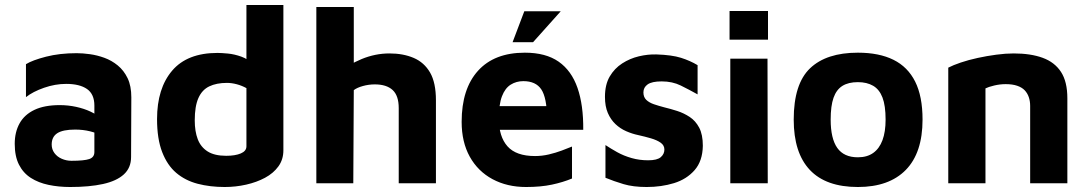

<svg xmlns="http://www.w3.org/2000/svg" viewBox="-20 -734 4361 769"><path d="M261 15Q215 15 174.5 6.5Q134 -2 103.5 -21.5Q73 -41 56 -74.5Q39 -108 39 -158Q39 -205 58.5 -240Q78 -275 118 -294Q158 -313 219 -313Q253 -313 285 -306Q317 -299 342.5 -287Q368 -275 383 -261L389 -189Q369 -201 341 -208Q313 -215 281 -215Q232 -215 209.5 -200.5Q187 -186 187 -155Q187 -136 198 -121Q209 -106 227.5 -98Q246 -90 266 -90Q317 -90 337.5 -97Q358 -104 358 -125V-311Q358 -357 328.5 -377.5Q299 -398 245 -398Q201 -398 156.5 -382.5Q112 -367 84 -345V-477Q110 -493 164.5 -507Q219 -521 287 -521Q311 -521 340 -517Q369 -513 398 -502.5Q427 -492 451.5 -472Q476 -452 491 -421Q506 -390 506 -344L505 -105Q505 -62 476 -35.5Q447 -9 392.5 3Q338 15 261 15Z M880 15Q821 15 771.5 2Q722 -11 686 -41.5Q650 -72 629.5 -125Q609 -178 609 -257Q609 -380 669.5 -451Q730 -522 851 -522Q867 -522 893 -519.5Q919 -517 947 -507Q975 -497 997 -473L967 -427V-714H1115V-132Q1115 -95 1095 -67.5Q1075 -40 1041.5 -22Q1008 -4 966 5.5Q924 15 880 15ZM886 -110Q922 -110 944.5 -119.5Q967 -129 967 -148V-381Q949 -391 928.5 -396.5Q908 -402 889 -402Q847 -402 818 -388Q789 -374 774.5 -341Q760 -308 760 -252Q760 -208 772 -176.5Q784 -145 811.5 -127.5Q839 -110 886 -110Z M1247 0V-706H1397V-406L1334 -440Q1374 -475 1428.5 -497.5Q1483 -520 1540 -520Q1595 -520 1637 -502Q1679 -484 1702.5 -443.5Q1726 -403 1726 -332V0H1577V-301Q1577 -351 1552.5 -373.5Q1528 -396 1481 -396Q1457 -396 1433.5 -389.5Q1410 -383 1397 -373L1395 0Z M2087 15Q2011 15 1952.5 -16.5Q1894 -48 1861.5 -106.5Q1829 -165 1829 -246Q1829 -378 1894.5 -450.5Q1960 -523 2082 -523Q2166 -523 2217.5 -487Q2269 -451 2293 -382Q2317 -313 2316 -214H1931L1915 -309H2193L2171 -262Q2170 -343 2148 -376Q2126 -409 2076 -409Q2048 -409 2025.5 -395Q2003 -381 1990.5 -348.5Q1978 -316 1978 -259Q1978 -187 2012.5 -148Q2047 -109 2123 -109Q2151 -109 2178.5 -115.5Q2206 -122 2230 -131Q2254 -140 2271 -147V-19Q2235 -4 2190.5 5.5Q2146 15 2087 15ZM2033 -565 2080 -689H2226L2115 -565Z M2570 15Q2516 15 2477.5 3.5Q2439 -8 2405 -22V-153Q2426 -139 2452 -124.5Q2478 -110 2509.5 -101Q2541 -92 2576 -92Q2612 -92 2626.5 -104.5Q2641 -117 2641 -135Q2641 -152 2626 -162.5Q2611 -173 2587 -180Q2563 -187 2536 -193Q2512 -198 2488 -208.5Q2464 -219 2445 -237Q2426 -255 2414.5 -281.5Q2403 -308 2403 -346Q2403 -395 2422 -427.5Q2441 -460 2472 -480Q2503 -500 2539 -508.5Q2575 -517 2609 -516Q2671 -514 2707.5 -502.5Q2744 -491 2774 -473V-356Q2740 -375 2706.5 -391.5Q2673 -408 2630 -408Q2591 -408 2574 -396Q2557 -384 2557 -364Q2557 -345 2568.5 -334Q2580 -323 2599 -316.5Q2618 -310 2641 -304Q2666 -298 2692.5 -289.5Q2719 -281 2742.5 -265.5Q2766 -250 2780.5 -222.5Q2795 -195 2795 -150Q2794 -89 2762 -52.5Q2730 -16 2679.5 -0.5Q2629 15 2570 15Z M2905 0V-499H3054L3055 0ZM2902 -575V-690H3056V-575Z M3416 15Q3288 15 3223.5 -53.5Q3159 -122 3159 -255Q3159 -398 3224.5 -460.5Q3290 -523 3416 -523Q3501 -523 3558.5 -494.5Q3616 -466 3645.5 -407Q3675 -348 3675 -255Q3675 -122 3608 -53.5Q3541 15 3416 15ZM3416 -104Q3453 -104 3477.5 -121.5Q3502 -139 3514.5 -172.5Q3527 -206 3527 -255Q3527 -311 3514.5 -343.5Q3502 -376 3477 -390.5Q3452 -405 3416 -405Q3378 -405 3354 -390Q3330 -375 3318.5 -342.5Q3307 -310 3307 -255Q3307 -179 3333.5 -141.5Q3360 -104 3416 -104Z M3778 -463Q3797 -473 3828 -483.5Q3859 -494 3896 -502Q3933 -510 3970.5 -515Q4008 -520 4040 -520Q4108 -520 4156 -502.5Q4204 -485 4229.5 -446Q4255 -407 4255 -340V0H4106V-310Q4106 -329 4100.5 -345Q4095 -361 4084 -372.5Q4073 -384 4054 -390.5Q4035 -397 4008 -397Q3985 -397 3962 -391.5Q3939 -386 3927 -380V0H3778Z"/></svg>

Font: Maven Pro
Style: Bold
Weight: 700
Designer: Joe Prince
Foundry: Joe Prince
Version: Version 2.103